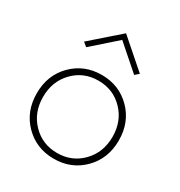

<svg xmlns="http://www.w3.org/2000/svg" viewBox="-170 -826 892 953"><g transform="rotate(30 276.0 -349.5)"><path d="M276 -671 139 -550 116 -569 276 -709 436 -569 414 -550ZM134 -378Q77 -319 77 -230Q77 -141 134 -82Q191 -23 276 -23Q361 -23 418 -82Q475 -141 475 -230Q475 -319 418 -378Q361 -437 276 -437Q191 -437 134 -378ZM108.5 -58Q41 -126 41 -230Q41 -334 108.5 -402Q176 -470 276 -470Q376 -470 443.5 -402Q511 -334 511 -230Q511 -126 443.5 -58Q376 10 276 10Q176 10 108.5 -58Z"/></g></svg>

Font: Renner
Style: Thin
Weight: 200
Version: Version 003.000 ; ttfautohint (v0.97) -l 8 -r 50 -G 200 -x 1